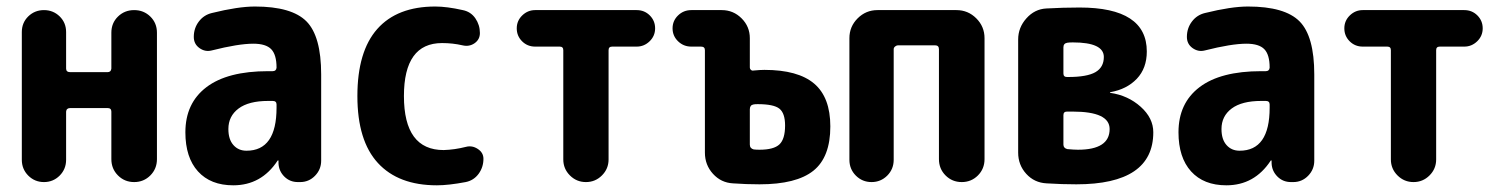

<svg xmlns="http://www.w3.org/2000/svg" viewBox="-20 -550 4540 580"><path d="M454.1 -451.2V-69.3Q454.1 -40 434.1 -20Q414.1 0 385.3 0Q356.4 0 336.4 -20Q316.4 -40 316.4 -69.3V-212.9Q316.4 -223.6 304.7 -223.6H192.4Q180.7 -223.6 179.7 -212.9V-67.4Q179.7 -39.1 160.2 -19.5Q140.6 0 112.8 0Q85 0 65.4 -19.5Q45.9 -39.1 45.9 -67.4V-453.1Q45.9 -481.4 65.4 -500.5Q85 -519.5 112.8 -519.5Q140.6 -519.5 160.2 -500.5Q179.7 -481.4 179.7 -453.1V-342.8Q179.7 -332 192.4 -332H304.7Q315.4 -332 316.4 -342.8V-451.2Q316.4 -480.5 336.4 -500Q356.4 -519.5 385.3 -519.5Q414.1 -519.5 434.1 -500Q454.1 -480.5 454.1 -451.2Z M815.4 -224.6V-234.4Q815.4 -245.1 803.7 -245.1H790Q731.4 -245.1 700.7 -222.2Q669.9 -199.2 669.9 -160.2Q669.9 -128.9 685.1 -111.8Q700.2 -94.7 724.6 -94.7Q815.4 -94.7 815.4 -224.6ZM750 -530.3Q861.3 -530.3 905.8 -485.4Q950.2 -440.4 950.2 -325.2V-64.5Q950.2 -38.1 931.6 -19Q913.1 0 886.7 0H879.9Q855.5 0 838.9 -16.6Q822.3 -33.2 821.3 -56.6V-64.5Q821.3 -65.4 820.3 -65.4Q818.4 -65.4 818.4 -64.5Q769.5 9.8 684.6 9.8Q616.2 9.8 578.1 -32.2Q540 -74.2 540 -150.4Q540 -238.3 603.5 -286.6Q667 -335 790 -335H803.7Q814.5 -335 815.4 -345.7Q815.4 -384.8 799.3 -401.4Q783.2 -418 745.1 -418Q700.2 -418 619.1 -397.5Q599.6 -392.6 582.5 -404.8Q565.4 -417 565.4 -438.5Q565.4 -464.8 580.6 -484.9Q595.7 -504.9 620.1 -510.7Q699.2 -530.3 750 -530.3Z M1387.7 -106.4Q1406.2 -111.3 1423.3 -100.1Q1440.4 -88.9 1440.4 -70.3Q1440.4 -44.9 1425.8 -24.9Q1411.1 -4.9 1386.7 0Q1335 9.8 1299.8 9.8Q1183.6 9.8 1121.6 -57.6Q1059.6 -125 1059.6 -259.8Q1059.6 -394.5 1119.6 -462.4Q1179.7 -530.3 1294.9 -530.3Q1330.1 -530.3 1377.9 -519.5Q1402.3 -514.6 1416 -494.6Q1429.7 -474.6 1429.7 -450.2Q1429.7 -430.7 1413.6 -419.4Q1397.5 -408.2 1377 -413.1Q1347.7 -419.9 1315.4 -419.9Q1200.2 -419.9 1200.2 -259.8Q1200.2 -96.7 1320.3 -96.7Q1353.5 -97.7 1387.7 -106.4Z M1903.3 -519.5Q1926.8 -519.5 1942.9 -503.4Q1959 -487.3 1959 -464.4Q1959 -441.4 1942.4 -425.3Q1925.8 -409.2 1903.3 -409.2H1829.1Q1818.4 -409.2 1818.4 -398.4V-68.4Q1818.4 -40 1798.3 -20Q1778.3 0 1750 0Q1721.7 0 1701.7 -20Q1681.6 -40 1681.6 -68.4V-398.4Q1681.6 -409.2 1670.9 -409.2H1596.7Q1573.2 -409.2 1557.1 -425.3Q1541 -441.4 1541 -464.4Q1541 -487.3 1557.6 -503.4Q1574.2 -519.5 1596.7 -519.5Z M2274.4 -97.7Q2317.4 -97.7 2334.5 -113.8Q2351.6 -129.9 2351.6 -170.9Q2351.6 -208 2334.5 -221.7Q2317.4 -235.4 2268.6 -235.4Q2259.8 -235.4 2255.9 -234.4Q2245.1 -232.4 2245.1 -219.7V-113.3Q2245.1 -101.6 2256.8 -98.6Q2263.7 -97.7 2274.4 -97.7ZM2289.1 -338.9Q2390.6 -338.9 2439.5 -297.4Q2488.3 -255.9 2488.3 -168Q2488.3 -75.2 2437 -34.2Q2385.7 6.8 2274.4 6.8Q2234.4 6.8 2194.3 3.9Q2158.2 2 2133.8 -24.9Q2109.4 -51.8 2109.4 -88.9V-398.4Q2109.4 -409.2 2097.7 -409.2H2068.4Q2044.9 -409.2 2028.3 -425.3Q2011.7 -441.4 2011.7 -464.4Q2011.7 -487.3 2028.3 -503.4Q2044.9 -519.5 2068.4 -519.5H2160.2Q2195.3 -519.5 2220.2 -494.6Q2245.1 -469.7 2245.1 -434.6V-346.7Q2245.1 -341.8 2248.5 -338.9Q2252 -335.9 2255.9 -336.9Q2276.4 -338.9 2289.1 -338.9Z M2869.1 -519.5Q2904.3 -519.5 2929.2 -494.6Q2954.1 -469.7 2954.1 -434.6V-69.3Q2954.1 -40 2934.1 -20Q2914.1 0 2885.3 0Q2856.4 0 2836.4 -20Q2816.4 -40 2816.4 -69.3V-401.4Q2816.4 -413.1 2804.7 -413.1H2692.4Q2688.5 -413.1 2684.1 -409.7Q2679.7 -406.2 2679.7 -401.4V-67.4Q2679.7 -39.1 2660.2 -19.5Q2640.6 0 2612.8 0Q2585 0 2565.4 -19.5Q2545.9 -39.1 2545.9 -67.4V-434.6Q2545.9 -469.7 2570.8 -494.6Q2595.7 -519.5 2630.9 -519.5Z M3236.3 -97.7Q3332 -97.7 3332 -160.2Q3332 -212.9 3220.7 -212.9H3203.1Q3192.4 -212.9 3192.4 -202.1V-113.3Q3192.4 -102.5 3204.1 -99.6Q3224.6 -97.7 3236.3 -97.7ZM3192.4 -407.2V-328.1Q3192.4 -317.4 3203.1 -317.4H3207Q3263.7 -317.4 3289.1 -332Q3314.5 -346.7 3314.5 -377.9Q3314.5 -421.9 3220.7 -421.9Q3210 -421.9 3204.1 -420.9Q3192.4 -418.9 3192.4 -407.2ZM3334 -269.5Q3387.7 -261.7 3425.8 -227.5Q3463.9 -193.4 3463.9 -150.4Q3463.9 6.8 3231.4 6.8Q3187.5 6.8 3141.6 3.9Q3104.5 2 3080.1 -24.9Q3055.7 -51.8 3055.7 -88.9V-430.7Q3055.7 -466.8 3080.6 -494.6Q3105.5 -522.5 3140.6 -524.4Q3191.4 -527.3 3241.2 -527.3Q3444.3 -527.3 3444.3 -394.5Q3444.3 -343.8 3414.1 -312Q3383.8 -280.3 3334 -271.5Q3333 -271.5 3333 -269.5Z M3815.4 -224.6V-234.4Q3815.4 -245.1 3803.7 -245.1H3790Q3731.4 -245.1 3700.7 -222.2Q3669.9 -199.2 3669.9 -160.2Q3669.9 -128.9 3685.1 -111.8Q3700.2 -94.7 3724.6 -94.7Q3815.4 -94.7 3815.4 -224.6ZM3750 -530.3Q3861.3 -530.3 3905.8 -485.4Q3950.2 -440.4 3950.2 -325.2V-64.5Q3950.2 -38.1 3931.6 -19Q3913.1 0 3886.7 0H3879.9Q3855.5 0 3838.9 -16.6Q3822.3 -33.2 3821.3 -56.6V-64.5Q3821.3 -65.4 3820.3 -65.4Q3818.4 -65.4 3818.4 -64.5Q3769.5 9.8 3684.6 9.8Q3616.2 9.8 3578.1 -32.2Q3540 -74.2 3540 -150.4Q3540 -238.3 3603.5 -286.6Q3667 -335 3790 -335H3803.7Q3814.5 -335 3815.4 -345.7Q3815.4 -384.8 3799.3 -401.4Q3783.2 -418 3745.1 -418Q3700.2 -418 3619.1 -397.5Q3599.6 -392.6 3582.5 -404.8Q3565.4 -417 3565.4 -438.5Q3565.4 -464.8 3580.6 -484.9Q3595.7 -504.9 3620.1 -510.7Q3699.2 -530.3 3750 -530.3Z M4403.3 -519.5Q4426.8 -519.5 4442.9 -503.4Q4459 -487.3 4459 -464.4Q4459 -441.4 4442.4 -425.3Q4425.8 -409.2 4403.3 -409.2H4329.1Q4318.4 -409.2 4318.4 -398.4V-68.4Q4318.4 -40 4298.3 -20Q4278.3 0 4250 0Q4221.7 0 4201.7 -20Q4181.6 -40 4181.6 -68.4V-398.4Q4181.6 -409.2 4170.9 -409.2H4096.7Q4073.2 -409.2 4057.1 -425.3Q4041 -441.4 4041 -464.4Q4041 -487.3 4057.6 -503.4Q4074.2 -519.5 4096.7 -519.5Z"/></svg>

Font: Rounded-X Mgen+ 1m bold
Style: Bold
Weight: 700
Designer: [Source Han Sans]
Ryoko NISHIZUKA  (kana & ideographs); Paul D. Hunt (Latin, Greek & Cyrillic); Wenlong ZHANG  (bopomofo
Version: Version 1.059.20150602